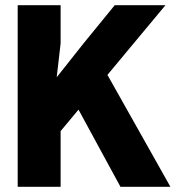

<svg xmlns="http://www.w3.org/2000/svg" viewBox="-20 -718 690 738"><path d="M48 0V-698H213V-551L198 -421L301 -551L421 -698H616L213 -214V0ZM443 0 238 -377 379 -455 635 0Z"/></svg>

Font: Azeret Mono
Style: Bold
Weight: 700
Designer: Martin Vácha
Foundry: Displaay
Version: Version 1.002